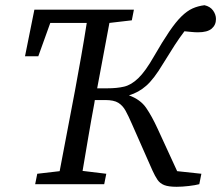

<svg xmlns="http://www.w3.org/2000/svg" viewBox="-20 -707 849 737"><path d="M658 10Q627 10 610.5 3.5Q594 -3 584.5 -17Q575 -31 565 -53L486 -232Q473 -262 462 -282Q451 -302 434 -312.5Q417 -323 384 -323H344L342 -310Q330 -246 319 -181Q308 -116 297 -51L388 -40L380 0H115L123 -40L209 -50L268 -360Q280 -425 291.5 -490Q303 -555 313 -619H173L127 -491H76L112 -670H494L486 -629L400 -619L353 -368H392Q429 -368 456.5 -374.5Q484 -381 511 -407Q538 -433 570 -489Q604 -548 629.5 -585.5Q655 -623 676.5 -644Q698 -665 719 -674.5Q740 -684 765 -687Q787 -682 798 -666.5Q809 -651 809 -634Q809 -611 792.5 -597Q776 -583 740 -583Q727 -583 713.5 -584.5Q700 -586 688 -587Q669 -562 650.5 -533.5Q632 -505 605 -461Q571 -404 541.5 -378Q512 -352 475 -341Q519 -325 541 -293Q563 -261 585 -213L660 -50L753 -40L745 0Q730 4 704.5 7Q679 10 658 10Z"/></svg>

Font: Source Serif Pro
Style: Italic
Weight: 400
Italic angle: -12°
Designer: Frank Grießhammer
Foundry: Adobe Systems Incorporated
Version: Version 3.001;hotconv 1.0.111;makeotfexe 2.5.65597